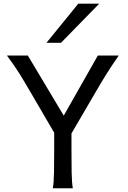

<svg xmlns="http://www.w3.org/2000/svg" viewBox="-20 -1011 685 1031"><path d="M129.4 -712.9 322.3 -390.1 505.4 -712.9H617.7Q596.2 -682.1 579.6 -657Q563 -631.8 549.1 -609.4Q535.2 -586.9 522.2 -565.4Q509.3 -543.9 495.6 -520L363.8 -294.4V-212.4Q363.8 -140.1 364.7 -84.7Q365.7 -29.3 371.1 0H263.7Q269 -29.3 270 -84.7Q271 -140.1 271 -212.4V-298.3L141.6 -520Q127.4 -543.9 114 -566.9Q100.6 -589.8 85.9 -613.3Q71.3 -636.7 54.4 -661.1Q37.6 -685.5 17.1 -712.9ZM512.7 -991.2 307.6 -781.2H229.5L400.4 -991.2Z"/></svg>

Font: Andika APac
Style: Regular
Weight: 400
Designer: Victor Gaultney, Annie Olsen, Julie Remington, Don Collingsworth, Eric Hays, Becca Hirsbrunner
Foundry: SIL International
Version: Version 5.000